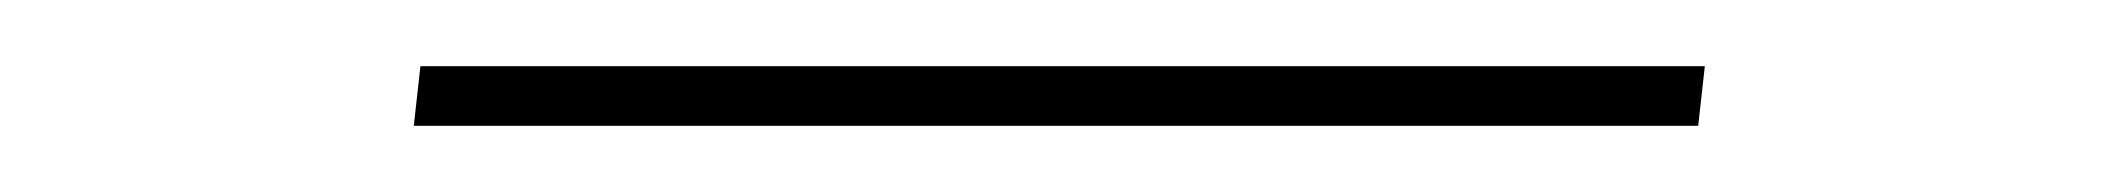

<svg xmlns="http://www.w3.org/2000/svg" viewBox="-20 -369 640 58"><path d="M493 -331H105L107 -349H495Z"/></svg>

Font: Iosevka HT Thin Extended
Style: Italic
Weight: 100
Width: 7
Italic angle: -9°
Monospace: yes
Designer: Belleve Invis
Foundry: Belleve Invis
Version: Version 32.3.0; ttfautohint (v1.8.4)